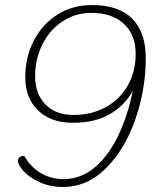

<svg xmlns="http://www.w3.org/2000/svg" viewBox="-20 -730 617 760"><path d="M51 -93Q51 -103 58 -108Q65 -113 76 -113Q101 -69 141.5 -45Q182 -21 231 -21Q328 -21 400 -114.5Q472 -208 506 -371Q473 -312 414.5 -278Q356 -244 268 -244Q181 -244 130.5 -293Q80 -342 80 -424Q80 -503 113.5 -568.5Q147 -634 207 -672Q267 -710 344 -710Q450 -710 503.5 -656Q557 -602 557 -500Q557 -378 516.5 -260Q476 -142 401.5 -66Q327 10 229 10Q178 10 137.5 -8.5Q97 -27 74 -52Q51 -77 51 -93ZM517 -517Q517 -592 470.5 -635.5Q424 -679 342 -679Q277 -679 226 -644.5Q175 -610 147 -552.5Q119 -495 119 -429Q119 -359 159.5 -317Q200 -275 270 -275Q343 -275 399 -306Q455 -337 486 -392Q517 -447 517 -517Z"/></svg>

Font: Thasadith
Style: Italic
Weight: 400
Italic angle: -9°
Designer: Cadson Demak Co.,Ltd.
Foundry: Cadson Demak Co.,Ltd.
Version: Version 1.000; ttfautohint (v1.6)